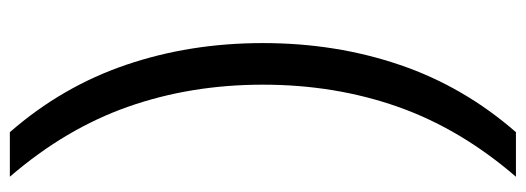

<svg xmlns="http://www.w3.org/2000/svg" viewBox="-359 -489 1068 390"><g transform="rotate(90 175.0 -294.0)"><path d="M67.5 -294Q67.5 -442.5 111.8 -572.2Q156 -702 248.5 -808H339Q241.5 -695 196.8 -567.8Q152 -440.5 152 -294Q152 -147.5 196.8 -20.2Q241.5 107 339 220H248.5Q156 114 111.8 -15.8Q67.5 -145.5 67.5 -294Z"/></g></svg>

Font: Encode Sans Semi Expanded
Style: Regular
Weight: 400
Width: 6
Designer: Multiple Designers
Foundry: Impallari Type
Version: Version 2.000